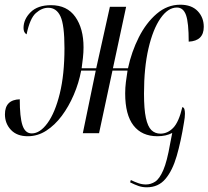

<svg xmlns="http://www.w3.org/2000/svg" viewBox="-20 -566 886 816"><path d="M604 230Q585 230 569 224.5Q553 219 533 209L536 199Q552 207 568 212.5Q584 218 600 218Q621 218 639.5 206Q658 194 674 157Q690 120 703 45L712 -1Q686 13 649 13Q583 13 547.5 -32.5Q512 -78 512 -169Q512 -193 515 -217Q518 -241 522 -266H458L401 0H332L387 -266H325Q315 -213 293.5 -163Q272 -113 242.5 -73.5Q213 -34 176.5 -10.5Q140 13 98 13Q52 13 26.5 -14Q1 -41 1 -80Q1 -142 64 -144Q64 -68 75.5 -33.5Q87 1 115 1Q150 1 182 -43Q214 -87 234 -168Q254 -249 254 -361Q254 -460 237 -496.5Q220 -533 185 -533Q158 -533 132.5 -510.5Q107 -488 93 -420Q86 -424 83 -431Q80 -438 80 -447Q80 -484 110 -514Q140 -544 197 -544Q265 -544 300 -494.5Q335 -445 335 -365Q335 -343 332.5 -320.5Q330 -298 327 -276H389L447 -537H516L460 -276H524Q539 -346 570 -407.5Q601 -469 646 -507.5Q691 -546 746 -546Q794 -546 820 -519Q846 -492 846 -452Q846 -392 782 -389Q782 -470 770.5 -502Q759 -534 732 -534Q694 -534 662 -488Q630 -442 611 -360Q592 -278 592 -168Q592 -102 600 -65Q608 -28 623.5 -13Q639 2 662 2Q692 2 716 -22.5Q740 -47 755 -111Q762 -109 764 -101Q766 -93 766 -83Q766 -76 765 -66Q764 -56 762 -46Q749 35 731 97Q713 159 683 194.5Q653 230 604 230Z"/></svg>

Font: Noto Serif Display ExtraCondensed
Style: Italic
Weight: 400
Width: 2
Italic angle: -12°
Designer: Monotype Design Team
Foundry: Monotype Imaging Inc.
Version: Version 2.009